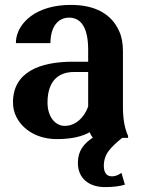

<svg xmlns="http://www.w3.org/2000/svg" viewBox="-20 -558 576 784"><path d="M33 -140C33 -118 38 -98 47 -80C74 -28 132 10 213 10C275 10 318 -2 346 -18C349 -10 354 -2 359 4C323 28 298 57 298 107C298 171 344 206 409 206C444 206 470 202 490 196L476 148C465 155 454 162 437 162C415 162 404 147 404 119C404 96 411 75 424 58C437 41 455 24 479 5H503V-3C488 -36 482 -75 482 -124V-350C482 -381 477 -409 466 -432C435 -501 368 -538 270 -538C201 -538 145 -521 106 -492C74 -468 45 -431 45 -382H186C186 -450 218 -486 262 -486C315 -486 340 -438 340 -355V-306H277C143 -306 33 -264 33 -140ZM174 -139C174 -230 221 -264 282 -264H340V-123C324 -78 289 -44 244 -44C205 -44 174 -82 174 -139Z"/></svg>

Font: Aerodynamic
Style: Regular
Weight: 500
Designer: Google
Version: Version 2.000980; 2014